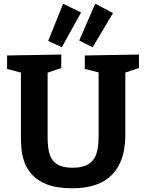

<svg xmlns="http://www.w3.org/2000/svg" viewBox="-20 -996 782 1028"><path d="M434 -699 724 -704V-632L635 -602L651 -638V-275Q651 -224 641.5 -180.5Q632 -137 611 -101.5Q590 -66 557 -40.5Q524 -15 476.5 -1.5Q429 12 367 12Q284 12 232 -8.5Q180 -29 151 -61.5Q122 -94 109.5 -131.5Q97 -169 94.5 -203.5Q92 -238 92 -262V-637L108 -603L18 -627V-699L308 -704V-632L221 -602L235 -637V-262Q235 -236 237.5 -211.5Q240 -187 247 -166.5Q254 -146 268.5 -130.5Q283 -115 307.5 -106.5Q332 -98 369 -98Q407 -98 432 -107Q457 -116 472.5 -132.5Q488 -149 495.5 -171Q503 -193 505.5 -219.5Q508 -246 508 -275V-638L521 -605L434 -627ZM476 -743 404 -779 490 -976 585 -926ZM311 -743 238 -777 318 -976 414 -929Z"/></svg>

Font: Bitter Thin
Style: Bold
Weight: 700
Version: Version 3.021